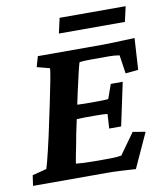

<svg xmlns="http://www.w3.org/2000/svg" viewBox="-88 -795 740 867"><g transform="rotate(-10 281.5 -361.0)"><path d="M464.8 5.9Q436.5 3.9 399.9 2Q363.3 0 334 0H-5.9L1 -47.9L66.4 -64.5Q69.3 -73.2 74.7 -93.3Q80.1 -113.3 87.4 -144Q94.7 -174.8 103.5 -213.9L134.8 -361.3Q147.5 -421.9 154.3 -458.5Q161.1 -495.1 162.1 -509.8L103.5 -525.4L117.2 -573.2H414.1Q433.6 -573.2 460.9 -574.2Q488.3 -575.2 515.1 -576.2Q542 -577.1 561.5 -578.1L552.7 -433.6L494.1 -427.7L481.4 -512.7Q468.8 -514.6 458.5 -515.6Q448.2 -516.6 437.5 -516.6H361.3Q342.8 -516.6 326.2 -516.1Q309.6 -515.6 297.9 -513.7Q295.9 -507.8 292 -493.2Q288.1 -478.5 283.7 -458.5Q279.3 -438.5 274.4 -417.5Q269.5 -396.5 265.6 -378.9L226.6 -195.3Q222.7 -172.9 217.3 -145.5Q211.9 -118.2 207.5 -96.2Q203.1 -74.2 202.1 -65.4Q220.7 -63.5 238.8 -62.5Q256.8 -61.5 286.1 -61.5H339.8Q372.1 -61.5 385.3 -62.5Q398.4 -63.5 410.2 -65.4L479.5 -162.1L537.1 -152.3ZM377.9 -195.3 381.8 -261.7Q375 -262.7 360.8 -263.2Q346.7 -263.7 328.1 -263.7H276.4Q259.8 -263.7 244.6 -262.7Q229.5 -261.7 220.7 -260.7L234.4 -328.1Q243.2 -327.1 257.8 -326.2Q272.5 -325.2 290 -325.2H341.8Q360.4 -325.2 375 -325.7Q389.6 -326.2 396.5 -327.1L419.9 -392.6H474.6L432.6 -195.3ZM244.1 -726.6H546.9L531.2 -657.2H228.5Z"/></g></svg>

Font: Crimson Pro ExtraLight
Style: Bold Italic
Weight: 700
Italic angle: -12°
Version: Version 1.002